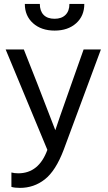

<svg xmlns="http://www.w3.org/2000/svg" viewBox="-20 -750 533 944"><path d="M212.9 -13.2Q170.9 102.1 69.8 102.1Q51.3 102.1 36.1 98.1V168.9Q52.2 173.8 78.1 173.8Q147 173.8 200.4 131.8Q253.9 89.8 293 -13.2L476.1 -506.8H391.1L332 -339.8Q259.8 -135.7 252 -109.9L163.1 -339.8L97.2 -506.8H7.8ZM394.5 -730.5H321.3Q321.3 -695.8 302 -676.8Q282.7 -657.7 248.5 -657.7Q212.9 -657.7 194.3 -677Q175.8 -696.3 175.8 -730.5H102.1Q102.1 -671.9 142.6 -635.7Q183.1 -599.6 248.5 -599.6Q314 -599.6 354.2 -635.5Q394.5 -671.4 394.5 -730.5Z"/></svg>

Font: FAU Chimera
Style: Regular
Weight: 400
Version: Version 1.002;hotconv 1.0.117;makeotfexe 2.5.65602